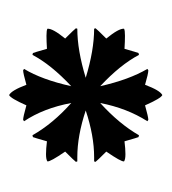

<svg xmlns="http://www.w3.org/2000/svg" viewBox="2 -752 368 411"><g transform="rotate(90 185.5 -547.0)"><path d="M283 -630Q299 -632 310.5 -632Q322 -632 326 -629Q327 -623 305 -591Q325 -571 327 -568L326 -565Q321 -565 317 -565Q271 -565 217 -547Q271 -529 317 -529Q321 -529 326 -529L327 -526Q325 -523 305 -503Q327 -471 326 -465Q322 -462 310.5 -462Q299 -462 283 -464Q275 -436 274 -434L270 -433Q245 -477 201 -516Q212 -457 240 -415L237 -413Q231 -413 206 -420Q191 -386 184 -383Q174 -388 162 -420Q137 -413 131 -413L128 -415Q151 -453 165 -516Q119 -473 98 -433L94 -434Q93 -436 85 -464Q69 -463 57 -463Q45 -463 42 -465Q41 -476 63 -503Q43 -523 41 -526L42 -529Q88 -529 147 -547Q88 -565 42 -565L41 -568Q43 -571 63 -591Q41 -618 42 -629Q45 -631 57 -631Q69 -631 85 -630Q93 -658 94 -660L98 -661Q119 -621 165 -578Q151 -640 128 -679L131 -681Q138 -681 162 -674Q174 -706 184 -711Q191 -708 206 -674Q231 -681 237 -681L240 -679Q212 -635 201 -578Q246 -619 270 -661L274 -660Q275 -658 283 -630Z"/></g></svg>

Font: Almendra
Style: Bold
Weight: 700
Designer: Ana Sanfelippo
Foundry: Ana Sanfelippo
Version: Version 1.004